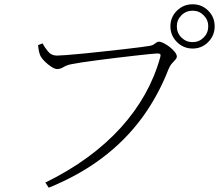

<svg xmlns="http://www.w3.org/2000/svg" viewBox="-20 -837 1040 898"><path d="M777 -714Q777 -757 807.5 -787Q838 -817 881 -817Q924 -817 954 -787Q984 -757 984 -714Q984 -671 954 -640.5Q924 -610 881 -610Q838 -610 807.5 -640.5Q777 -671 777 -714ZM807 -714Q807 -683 828.5 -661.5Q850 -640 881 -640Q911 -640 932.5 -661.5Q954 -683 954 -714Q954 -744 932.5 -765.5Q911 -787 881 -787Q850 -787 828.5 -765.5Q807 -744 807 -714ZM246 -577Q258 -577 291 -579.5Q324 -582 370 -586.5Q416 -591 465.5 -596.5Q515 -602 560.5 -607Q606 -612 639 -616.5Q672 -621 683 -623Q693 -625 699.5 -629.5Q706 -634 711.5 -638Q717 -642 723 -642Q732 -642 746 -635Q760 -628 774 -617Q788 -606 797.5 -594Q807 -582 807 -573Q807 -565 800 -557.5Q793 -550 784 -540Q775 -530 768 -513Q719 -387 642 -283Q565 -179 457.5 -98Q350 -17 208 41L192 17Q302 -37 390 -101.5Q478 -166 545 -240Q612 -314 658 -396Q704 -478 729 -568Q733 -582 728.5 -584.5Q724 -587 715 -587Q707 -587 678.5 -584Q650 -581 609.5 -576.5Q569 -572 524 -566.5Q479 -561 436.5 -555.5Q394 -550 361.5 -545Q329 -540 315 -537Q293 -533 277.5 -523.5Q262 -514 248 -514Q236 -514 219.5 -525Q203 -536 189 -550Q175 -564 170 -574Q166 -582 163 -593.5Q160 -605 158 -626L179 -634Q188 -617 204 -597Q220 -577 246 -577Z"/></svg>

Font: Noto Serif SC
Style: Regular
Weight: 200
Designer: Ryoko NISHIZUKA 西塚涼子 (kana & ideographs); Frank Grießhammer (Latin, Greek & Cyrillic); Wenlong ZHANG 张文龙 (bopomofo); San
Foundry: Adobe
Version: Version 2.001;hotconv 1.1.0;makeotfexe 2.6.0